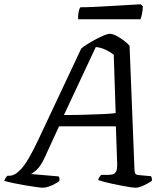

<svg xmlns="http://www.w3.org/2000/svg" viewBox="-52 -878 783 898"><path d="M148 0Q141 0 118.5 -3Q96 -6 67 -11Q38 -16 11.5 -21.5Q-15 -27 -32 -32Q-30 -39 -25.5 -46Q-21 -53 -17 -56H-6Q3 -56 15.5 -62Q28 -68 44.5 -85Q61 -102 81 -135.5Q101 -169 127 -224L328 -651Q338 -660 356.5 -671.5Q375 -683 395.5 -694Q416 -705 434 -712.5Q452 -720 462 -720Q474 -720 491.5 -711Q509 -702 526.5 -689Q544 -676 554 -664L577 -84Q578 -70 581.5 -65Q585 -60 598 -59L654 -54Q657 -50 658 -44.5Q659 -39 658 -32Q648 -25 634 -17.5Q620 -10 606.5 -5Q593 0 582 0Q575 0 557.5 -2.5Q540 -5 517.5 -9.5Q495 -14 473 -18.5Q451 -23 433 -28Q415 -33 407 -36Q409 -43 413 -49.5Q417 -56 421 -60H447Q462 -60 473 -62Q484 -64 490.5 -75Q497 -86 496 -113L490 -287H224L156 -139Q137 -99 118.5 -83Q100 -67 93 -64L222 -53Q225 -50 226 -44Q227 -38 225 -31Q216 -24 202 -16.5Q188 -9 173.5 -4.5Q159 0 148 0ZM247 -340Q302 -340 348.5 -341.5Q395 -343 431 -344.5Q467 -346 489 -349L480 -622Q462 -636 440.5 -646Q419 -656 396 -658ZM313 -788Q313 -811 316.5 -825.5Q320 -840 324 -844Q354 -844 394.5 -846Q435 -848 477 -850.5Q519 -853 553.5 -855Q588 -857 606 -858L616 -849Q616 -831 612 -813Q608 -795 605 -788Z"/></svg>

Font: Texturina Medium 12pt
Style: Italic
Weight: 400
Italic angle: -11°
Version: Version 1.002